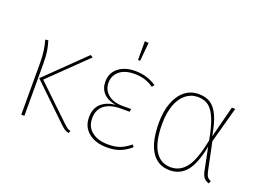

<svg xmlns="http://www.w3.org/2000/svg" viewBox="-107 -997 1727 1268"><g transform="rotate(20 756.0 -362.5)"><path d="M176 -267 408 -45Q426 -28 436 -20.5Q446 -13 461 -10L454 7Q437 4 425 -4Q413 -12 392 -32L148 -267L415 -527L433 -517ZM141 -361V0H119V-363Q119 -452 98 -520L119 -523Q130 -487 135.5 -453Q141 -419 141 -361Z M879 -484 866 -468Q837 -488 804.5 -498.5Q772 -509 731 -509Q664 -509 626 -478Q588 -447 588 -395Q588 -346 626 -314.5Q664 -283 730 -283H788L785 -263H727Q649 -263 608 -231Q567 -199 567 -137Q567 -78 610 -44.5Q653 -11 724 -11Q775 -11 809 -24.5Q843 -38 878 -67L890 -52Q856 -22 817 -6Q778 10 723 10Q644 10 594.5 -29.5Q545 -69 545 -137Q545 -200 582 -234Q619 -268 682 -274Q625 -284 595.5 -315.5Q566 -347 566 -395Q566 -457 611.5 -493Q657 -529 729 -529Q813 -529 879 -484ZM747 -733 735 -603H720V-735Z M1353 -297 1410 -519H1434L1365 -267L1406 -69Q1412 -43 1421 -32Q1430 -21 1445 -16L1438 3Q1417 -3 1404 -16.5Q1391 -30 1384 -61L1351 -224Q1327 -99 1282 -44.5Q1237 10 1164 10Q1081 10 1036 -58.5Q991 -127 991 -262Q991 -341 1013.5 -401.5Q1036 -462 1077.5 -495.5Q1119 -529 1175 -529Q1224 -529 1257.5 -508Q1291 -487 1314.5 -436.5Q1338 -386 1353 -297ZM1014 -262Q1014 -136 1053 -73.5Q1092 -11 1164 -11Q1230 -11 1273 -67.5Q1316 -124 1343 -265Q1326 -359 1303.5 -412Q1281 -465 1251 -487Q1221 -509 1176 -509Q1129 -509 1092 -479.5Q1055 -450 1034.5 -394Q1014 -338 1014 -262Z"/></g></svg>

Font: Fira Sans Thin
Style: Regular
Weight: 100
Designer: bBox Type GmbH & Carrois Corporate GbR & Edenspiekermann AG
Foundry: bBox Type GmbH & Carrois Corporate GbR & Edenspiekermann AG
Version: Version 4.301